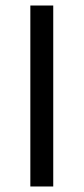

<svg xmlns="http://www.w3.org/2000/svg" viewBox="-20 -676 303 696"><path d="M90 0V-656H173V0Z"/></svg>

Font: Source Sans 3
Style: Regular
Weight: 400
Designer: Paul D. Hunt
Foundry: Adobe
Version: Version 3.046;hotconv 1.0.118;makeotfexe 2.5.65603